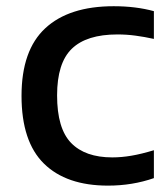

<svg xmlns="http://www.w3.org/2000/svg" viewBox="-20 -572 527 602"><path d="M318.5 10Q188 10 117.8 -59Q47.5 -128 47.5 -271.5Q47.5 -414.5 122 -483.5Q196.5 -552.5 336.5 -552.5Q406 -552.5 462.5 -537V-450Q433 -456.5 405.2 -460.2Q377.5 -464 348 -464Q251.5 -464 205.2 -419.2Q159 -374.5 159 -273Q159 -169 203 -123.8Q247 -78.5 332 -78.5Q361 -78.5 392 -83.8Q423 -89 462.5 -101V-13.5Q395 10 318.5 10Z"/></svg>

Font: Encode Sans SemiExpanded SemiExpanded Medium
Style: Regular
Weight: 500
Width: 6
Designer: Multiple Designers
Foundry: Impallari Type
Version: Version 3.000; ttfautohint (v1.8.3) -l 8 -r 50 -G 200 -x 14 